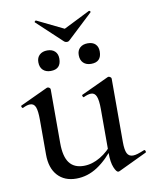

<svg xmlns="http://www.w3.org/2000/svg" viewBox="-80 -747 657 819"><g transform="rotate(-10 248.5 -337.5)"><path d="M185 9Q134 9 104.5 -23.5Q75 -56 75 -114V-265Q75 -303 68.5 -320Q62 -337 45 -337Q32 -337 14 -328Q10 -326 7.5 -332Q5 -338 9 -339L127 -394Q129 -395 131 -395Q135 -395 139 -392Q143 -389 143 -385V-152Q143 -94 163.5 -66.5Q184 -39 226 -39Q262 -39 297.5 -60Q333 -81 358 -115L363 -104Q321 -48 277.5 -19.5Q234 9 185 9ZM407 -385V-110Q407 -76 414.5 -61Q422 -46 440 -46Q449 -46 460.5 -49.5Q472 -53 489 -60Q493 -62 495.5 -56.5Q498 -51 495 -49L371 10Q369 11 366 11Q358 11 348.5 -11.5Q339 -34 339 -76V-265Q339 -303 332 -320Q325 -337 309 -337Q296 -337 277 -328Q274 -326 271.5 -332Q269 -338 273 -339L391 -394Q393 -395 395 -395Q398 -395 402.5 -392Q407 -389 407 -385ZM235 -576 126 -678Q124 -680 127.5 -683Q131 -686 132 -685L247 -629L361 -686Q364 -687 366.5 -684Q369 -681 367 -679L257 -576Q253 -572 246.5 -572Q240 -572 235 -576ZM157 -462Q136 -462 123.5 -474Q111 -486 111 -508Q111 -528 123.5 -539.5Q136 -551 157 -551Q178 -551 190 -539.5Q202 -528 202 -508Q202 -462 157 -462ZM332 -462Q311 -462 298.5 -474Q286 -486 286 -508Q286 -528 298.5 -539.5Q311 -551 332 -551Q354 -551 365.5 -539.5Q377 -528 377 -508Q377 -462 332 -462Z"/></g></svg>

Font: Cormorant Light Medium
Style: Regular
Weight: 500
Version: Version 4.000